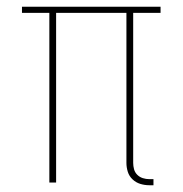

<svg xmlns="http://www.w3.org/2000/svg" viewBox="-20 -540 540 568"><path d="M422 8Q408 8 395 4Q382 0 372 -9.5Q362 -19 358 -32Q354 -45 354 -58V-502H146V0H126V-502H45V-520H455V-502H374V-58Q374 -49 376.5 -39.5Q379 -30 386 -23Q393 -16 402.5 -13Q412 -10 422 -10H434V8Z"/></svg>

Font: Iosevka SS04 Thin
Style: Regular
Weight: 100
Monospace: yes
Designer: Belleve Invis
Foundry: Belleve Invis
Version: Version 19.0.0; ttfautohint (v1.8.4)